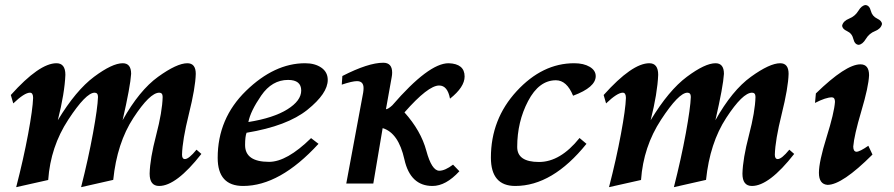

<svg xmlns="http://www.w3.org/2000/svg" viewBox="-20 -736 3586 770"><path d="M305.2 14.6Q334.5 -100.6 353 -202.1Q371.6 -303.7 373 -347.2Q373 -364.3 359.4 -364.3Q324.7 -364.3 253.7 -255.9Q182.6 -147.5 173.3 -14.2L44.9 14.6Q74.2 -98.6 92.8 -198.5Q111.3 -298.3 112.8 -343.3Q112.8 -364.3 100.1 -364.3Q78.1 -364.3 33.2 -321.3L23.4 -355Q137.7 -482.4 206.5 -482.4Q242.2 -482.4 242.2 -436Q239.3 -362.3 211.9 -253.9Q284.2 -373.5 357.2 -428Q430.2 -482.4 472.2 -482.4Q505.9 -482.4 505.9 -439.9Q502.9 -390.1 471.7 -253.9Q538.6 -373.5 614 -428Q689.5 -482.4 731.4 -482.4Q765.1 -482.4 765.1 -439.9Q763.7 -383.8 737.5 -278.8Q711.4 -173.8 710 -115.7Q710 -98.1 721.7 -98.1Q737.3 -98.1 768.1 -135.7L787.6 -118.7Q687 9.8 618.2 9.8Q580.1 9.8 580.1 -39.6Q581.5 -99.6 606.2 -193.8Q630.9 -288.1 632.3 -347.2Q632.3 -364.3 618.7 -364.3Q581.1 -364.3 515.1 -263.4Q449.2 -162.6 434.1 -14.6Z M955.1 9.8Q853 9.8 853 -103Q853 -261.2 966.8 -371.8Q1080.6 -482.4 1203.6 -482.4Q1243.2 -482.4 1268.8 -464.6Q1294.4 -446.8 1294.4 -415.5Q1294.4 -361.3 1213.1 -295.9Q1131.8 -230.5 968.8 -203.6Q962.9 -188.5 962.9 -154.3Q962.9 -86.9 1059.1 -86.9Q1130.4 -86.9 1227.5 -182.1L1257.3 -159.2Q1102.5 9.8 955.1 9.8ZM976.1 -246.6Q1076.7 -262.7 1132.3 -297.4Q1188 -332 1188 -373Q1188 -415.5 1135.3 -415.5Q1070.8 -415.5 1027.6 -352.8Q984.4 -290 976.1 -246.6Z M1714.4 9.8Q1625.5 9.8 1601.8 -96.7Q1578.1 -203.1 1514.6 -222.2L1477.1 0H1368.7L1436.5 -364.7Q1438 -374.5 1438 -382.8Q1438 -410.6 1411.6 -410.6Q1392.6 -410.6 1350.6 -396.5L1353 -431.2Q1457 -484.4 1517.1 -484.4Q1552.7 -484.4 1552.7 -444.8Q1552.7 -436 1550.8 -426.3L1527.8 -297.9Q1536.6 -298.3 1553.2 -313.5Q1699.2 -482.4 1778.8 -482.4Q1843.3 -480.5 1843.3 -429.2Q1843.3 -386.7 1784.7 -340.3Q1774.9 -393.1 1741.2 -393.1Q1696.8 -393.1 1602.1 -285.2Q1668 -211.9 1689.7 -131.6Q1711.4 -51.3 1741.7 -51.3Q1764.6 -51.3 1796.9 -75.7L1822.3 -49.3Q1768.1 9.8 1714.4 9.8Z M2046.4 9.8Q1948.7 9.8 1948.7 -104Q1948.7 -258.3 2052 -370.4Q2155.3 -482.4 2282.7 -482.4Q2320.8 -482.4 2345 -468Q2369.1 -453.6 2369.1 -430.7Q2369.1 -385.7 2278.3 -352.1Q2252.9 -414.1 2209.5 -414.1Q2141.6 -414.1 2097.9 -330.8Q2054.2 -247.6 2054.2 -146.5Q2054.2 -86.4 2141.6 -86.4Q2227.1 -86.4 2304.2 -182.6L2332 -159.2Q2195.8 9.8 2046.4 9.8Z M2682.6 14.6Q2711.9 -100.6 2730.5 -202.1Q2749 -303.7 2750.5 -347.2Q2750.5 -364.3 2736.8 -364.3Q2702.1 -364.3 2631.1 -255.9Q2560.1 -147.5 2550.8 -14.2L2422.4 14.6Q2451.7 -98.6 2470.2 -198.5Q2488.8 -298.3 2490.2 -343.3Q2490.2 -364.3 2477.5 -364.3Q2455.6 -364.3 2410.6 -321.3L2400.9 -355Q2515.1 -482.4 2584 -482.4Q2619.6 -482.4 2619.6 -436Q2616.7 -362.3 2589.4 -253.9Q2661.6 -373.5 2734.6 -428Q2807.6 -482.4 2849.6 -482.4Q2883.3 -482.4 2883.3 -439.9Q2880.4 -390.1 2849.1 -253.9Q2916 -373.5 2991.5 -428Q3066.9 -482.4 3108.9 -482.4Q3142.6 -482.4 3142.6 -439.9Q3141.1 -383.8 3115 -278.8Q3088.9 -173.8 3087.4 -115.7Q3087.4 -98.1 3099.1 -98.1Q3114.7 -98.1 3145.5 -135.7L3165 -118.7Q3064.5 9.8 2995.6 9.8Q2957.5 9.8 2957.5 -39.6Q2959 -99.6 2983.6 -193.8Q3008.3 -288.1 3009.8 -347.2Q3009.8 -364.3 2996.1 -364.3Q2958.5 -364.3 2892.6 -263.4Q2826.7 -162.6 2811.5 -14.6Z M3298.8 5.4Q3264.2 2.9 3264.2 -43Q3264.2 -87.4 3294.9 -185.8Q3325.7 -284.2 3328.6 -327.6Q3328.6 -344.7 3316.9 -345.7Q3292 -345.7 3248.5 -323.2L3252 -361.3Q3372.1 -478 3430.7 -478Q3465.3 -478 3465.3 -434.1Q3463.4 -388.2 3434.3 -290.3Q3405.3 -192.4 3401.9 -148.4Q3401.9 -128.4 3414.6 -127.4Q3427.7 -127.4 3462.4 -151.4L3479 -116.2Q3357.4 5.4 3298.8 5.4ZM3423.3 -556.2Q3407.7 -557.6 3402.3 -579.8Q3397 -602.1 3377.2 -611.1Q3357.4 -620.1 3357.4 -633.8Q3361.8 -651.9 3385.5 -661.4Q3409.2 -670.9 3422.4 -692.6Q3435.5 -714.4 3451.2 -715.8Q3466.8 -714.4 3472.4 -692.6Q3478 -670.9 3497.6 -661.6Q3517.1 -652.3 3517.1 -639.2Q3512.7 -620.6 3489.3 -611.3Q3465.8 -602.1 3452.4 -579.8Q3439 -557.6 3423.3 -556.2Z"/></svg>

Font: Kelvinch
Style: Bold Italic
Weight: 700
Italic angle: -10°
Designer: Paul James Miller
Foundry: High-Logic / Made with FontCreator
Version: Version 3.30 September 23, 2016